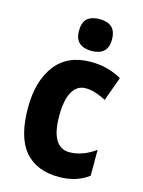

<svg xmlns="http://www.w3.org/2000/svg" viewBox="-118 -837 683 916"><g transform="rotate(15 224.0 -379.0)"><path d="M265 10Q153 10 95 -58.5Q37 -127 37 -272Q37 -403 96.5 -481.5Q156 -560 271 -560Q317 -560 354.5 -549.5Q392 -539 424 -521L381 -402Q354 -416 329 -424Q304 -432 279 -432Q237 -432 214 -391.5Q191 -351 191 -273Q191 -194 214.5 -155.5Q238 -117 281 -117Q347 -117 410 -163V-35Q350 10 265 10ZM259 -768Q298 -768 319 -749Q340 -730 340 -689Q340 -648 318.5 -629.5Q297 -611 259 -611Q221 -611 199 -629.5Q177 -648 177 -689Q177 -731 198 -749.5Q219 -768 259 -768Z"/></g></svg>

Font: Noto Sans Armenian Condensed ExtraBold
Style: Regular
Weight: 800
Width: 3
Designer: Monotype Design Team
Foundry: Monotype Imaging Inc.
Version: Version 2.008; ttfautohint (v1.8.4.7-5d5b)